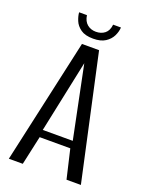

<svg xmlns="http://www.w3.org/2000/svg" viewBox="-137 -786 646 854"><g transform="rotate(20 185.5 -359.5)"><path d="M15 0 146 -591H227L356 0H288L256 -137H111L81 0ZM113 -172H255L185 -514ZM184 -630Q146 -630 125 -645Q104 -660 95.5 -681Q87 -702 86 -719H123Q127 -691 144 -677Q161 -663 185 -663Q210 -663 227 -676.5Q244 -690 247 -719H284Q283 -699 273 -678.5Q263 -658 241.5 -644Q220 -630 184 -630Z"/></g></svg>

Font: Alumni Sans Thin
Style: Regular
Weight: 400
Version: Version 1.018